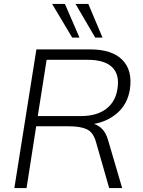

<svg xmlns="http://www.w3.org/2000/svg" viewBox="-20 -956 728 976"><path d="M53 0 165 -705H437Q550 -705 602.5 -651Q655 -597 640 -500Q628 -428 578.5 -383.5Q529 -339 458 -326Q483 -318 501 -298.5Q519 -279 529 -245L601 0H535L468 -234Q454 -284 421 -299Q388 -314 332 -314H164L115 0ZM172 -366H391Q471 -366 519 -402Q567 -438 577 -504Q589 -577 550 -614.5Q511 -652 426 -652H217ZM464 -765 364 -936H429L501 -765ZM347 -765 245 -936H310L384 -765Z"/></svg>

Font: Mulish Light
Style: Italic
Weight: 300
Italic angle: -9°
Designer: Vernon Adams
Foundry: Vernon Adams
Version: Version 3.603; ttfautohint (v1.8.3)